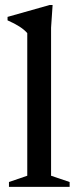

<svg xmlns="http://www.w3.org/2000/svg" viewBox="-20 -730 306 750"><path d="M179.5 -43.5 252 -19V0H15V-19L86.5 -43.5V-600.5Q65.5 -626 9.5 -650.5V-664L174 -710.5H185.5L179.5 -622Z"/></svg>

Font: Newsreader Text Medium
Style: Regular
Weight: 500
Designer: Hugues Gentile
Foundry: Production Type
Version: Version 1.001